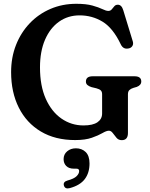

<svg xmlns="http://www.w3.org/2000/svg" viewBox="-20 -738 810 1037"><path d="M671 -19.5Q671 19 637.5 19Q620 19 609.2 6.2Q598.5 -6.5 589.2 -19.2Q580 -32 568 -32Q555 -32 533.2 -19.2Q511.5 -6.5 476 6Q440.5 18.5 386 18.5Q278 18.5 200.5 -27.8Q123 -74 81.5 -156.8Q40 -239.5 40 -348.5Q40 -428 66.5 -495.2Q93 -562.5 140.8 -612.5Q188.5 -662.5 252.8 -690Q317 -717.5 392 -717.5Q445.5 -717.5 479.2 -708Q513 -698.5 533 -688.8Q553 -679 565 -679Q576.5 -679 583.5 -687.5Q590.5 -696 597.5 -704.2Q604.5 -712.5 616.5 -712.5Q637 -712.5 646 -682L697.5 -513.5Q701.5 -499 694.2 -488.5Q687 -478 672.5 -476Q645 -471 632 -499Q590 -587 533.8 -621Q477.5 -655 410 -655Q347 -655 298.8 -620.8Q250.5 -586.5 223.2 -523.5Q196 -460.5 196 -374Q196 -274.5 227.2 -204.5Q258.5 -134.5 312 -97.5Q365.5 -60.5 431 -60.5Q481.5 -60.5 506.5 -77.8Q531.5 -95 531.5 -125V-228.5Q531.5 -242.5 524.5 -249.5Q517.5 -256.5 501 -261L474 -267.5Q460 -272 452 -279Q444 -286 444 -297.5Q444 -326 480.5 -326H706.5Q743 -326 743 -298Q743 -278 718.5 -268.5L701 -263.5Q686.5 -259 678.8 -251.5Q671 -244 671 -228.5ZM379.5 173Q352 173 337.8 158.5Q323.5 144 323.5 121.5Q323.5 95.5 342.8 79.2Q362 63 390 63Q422 63 442.8 83.2Q463.5 103.5 463.5 145Q463.5 195.5 438 229.2Q412.5 263 357 278Q331 285 325 263.5Q320 244 344.5 237Q379.5 227.5 393.5 213.8Q407.5 200 407.5 185.5Q407.5 173 392.5 173Z"/></svg>

Font: Fraunces 9pt S050 SemiBold
Style: Regular
Weight: 600
Version: Version 1.000; ttfautohint (v1.8.3)